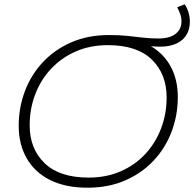

<svg xmlns="http://www.w3.org/2000/svg" viewBox="-20 -868 903 893"><path d="M387 5Q284 5 212.5 -31Q141 -67 104 -132Q67 -197 67 -283Q67 -368 96 -444.5Q125 -521 180 -579.5Q235 -638 312.5 -671.5Q390 -705 486 -705Q537 -705 574 -701Q611 -697 645 -693Q679 -689 717 -689Q769 -689 796.5 -710.5Q824 -732 824 -768Q824 -787 818 -803.5Q812 -820 804 -834L839 -848Q850 -832 856.5 -811Q863 -790 863 -768Q863 -713 826.5 -682Q790 -651 725 -651Q703 -651 682 -653Q743 -617 775 -556.5Q807 -496 807 -417Q807 -332 778 -255.5Q749 -179 694 -120.5Q639 -62 561.5 -28.5Q484 5 387 5ZM392 -42Q475 -42 542 -71.5Q609 -101 656.5 -152.5Q704 -204 729.5 -271.5Q755 -339 755 -415Q755 -524 686 -591Q617 -658 482 -658Q399 -658 332 -628.5Q265 -599 217 -547.5Q169 -496 143.5 -428.5Q118 -361 118 -285Q118 -176 187.5 -109Q257 -42 392 -42Z"/></svg>

Font: Montserrat Light
Style: Italic
Weight: 300
Italic angle: -11.3°
Designer: Julieta Ulanovsky
Foundry: Julieta Ulanovsky
Version: Version 9.000; ttfautohint (v1.8.4.7-5d5b)